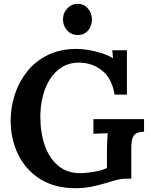

<svg xmlns="http://www.w3.org/2000/svg" viewBox="-20 -973 794 1009"><path d="M376 16Q268 16 192 -31.5Q116 -79 76 -160Q36 -241 36 -340Q36 -408 57.5 -475Q79 -542 122 -596.5Q165 -651 230.5 -683.5Q296 -716 383 -716Q410 -716 444 -710.5Q478 -705 512.5 -694Q547 -683 574 -667L570 -709H647V-476H582Q569 -559 518 -601Q467 -643 396 -644Q344 -644 305.5 -620Q267 -596 242 -556Q217 -516 204.5 -465Q192 -414 192 -360Q192 -274 216 -207Q240 -140 286.5 -101.5Q333 -63 401 -63Q420 -63 446 -66Q472 -69 498 -75Q524 -81 542 -90V-183Q542 -210 543.5 -235Q545 -260 546 -273Q530 -272 506 -271.5Q482 -271 471 -270V-347H737V-281Q715 -280 700 -274Q685 -268 677.5 -250Q670 -232 670 -194V-34H646Q617 -34 588 -26Q559 -18 526 -8Q495 1 458 8.5Q421 16 376 16ZM389 -789Q355 -789 333 -813Q311 -837 311 -871Q311 -905 334 -929Q357 -953 388 -953Q420 -953 441.5 -929Q463 -905 463 -871Q463 -837 443 -813Q423 -789 389 -789Z"/></svg>

Font: Lora
Style: Bold
Weight: 700
Designer: Olga Karpushina, Alexei Vanyashin (Cyrillic)
Foundry: Cyreal
Version: Version 3.006; ttfautohint (v1.8.4.7-5d5b);gftools[0.9.30]